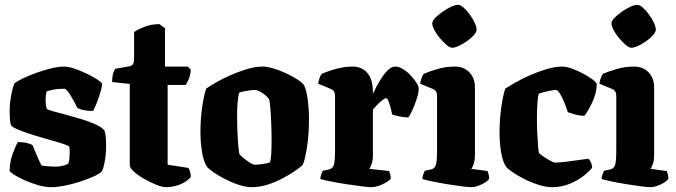

<svg xmlns="http://www.w3.org/2000/svg" viewBox="-20 -776 2804 796"><path d="M192 0Q167 0 138 -8.5Q109 -17 83 -28.5Q57 -40 39.5 -51Q22 -62 20 -68Q20 -102 31.5 -135Q43 -168 54 -187Q76 -187 92 -183Q108 -179 115 -174Q122 -158 132.5 -132.5Q143 -107 152 -90Q160 -88 180 -86.5Q200 -85 207 -85Q220 -85 234.5 -87.5Q249 -90 263 -97Q269 -115 269 -146Q269 -153 268.5 -158.5Q268 -164 267 -168Q265 -172 240.5 -180Q216 -188 181.5 -197.5Q147 -207 112.5 -218Q78 -229 53 -239.5Q28 -250 25 -259Q22 -268 21 -285Q20 -302 20 -315Q20 -346 26 -379Q32 -412 40 -431Q52 -440 76 -451.5Q100 -463 130.5 -474Q161 -485 192 -492.5Q223 -500 247 -500Q264 -500 290 -491Q316 -482 342 -469.5Q368 -457 385.5 -445Q403 -433 403 -428Q403 -416 396.5 -394Q390 -372 381.5 -350.5Q373 -329 366 -316Q342 -316 325 -320Q308 -324 301 -328Q284 -363 269.5 -385.5Q255 -408 247 -408Q221 -408 204.5 -405Q188 -402 173 -397Q171 -388 170 -379Q169 -370 169 -361Q169 -352 170 -342.5Q171 -333 174 -325Q177 -321 199 -315Q221 -309 253 -300.5Q285 -292 318 -282Q351 -272 377 -260Q403 -248 413 -235Q417 -225 418.5 -207.5Q420 -190 420 -174Q420 -141 414.5 -108.5Q409 -76 401 -64Q390 -54 365 -43Q340 -32 309 -22Q278 -12 247 -6Q216 0 192 0Z M668 0Q653 0 628 -10Q603 -20 577.5 -34.5Q552 -49 535 -64.5Q518 -80 518 -92V-428L445 -436Q445 -461 450 -474.5Q455 -488 459 -491L516 -501Q527 -503 531.5 -510.5Q536 -518 536 -541V-643Q549 -653 578 -664.5Q607 -676 641 -676L664 -659V-500H759L771 -487Q770 -467 763 -449.5Q756 -432 750 -424H675V-93L761 -80Q764 -76 767.5 -66Q771 -56 771 -42Q755 -23 727 -11.5Q699 0 668 0Z M1025 0Q999 0 969 -10Q939 -20 911 -34.5Q883 -49 863.5 -63Q844 -77 838 -85Q824 -106 817.5 -146Q811 -186 811 -229Q811 -284 818.5 -334Q826 -384 835 -409Q848 -418 874.5 -433.5Q901 -449 935 -464Q969 -479 1004 -489.5Q1039 -500 1068 -500Q1086 -500 1111 -493Q1136 -486 1162 -474Q1188 -462 1209 -449Q1230 -436 1240 -424Q1251 -401 1256 -361.5Q1261 -322 1261 -281Q1261 -226 1254 -174.5Q1247 -123 1236 -94Q1225 -82 1202 -66.5Q1179 -51 1149.5 -35.5Q1120 -20 1087.5 -10Q1055 0 1025 0ZM1036 -93Q1044 -93 1065.5 -95.5Q1087 -98 1099 -103Q1103 -112 1104.5 -137.5Q1106 -163 1106 -194Q1106 -228 1104.5 -266Q1103 -304 1100.5 -332.5Q1098 -361 1095 -365Q1092 -371 1081.5 -380Q1071 -389 1058.5 -396Q1046 -403 1035 -403Q1024 -403 1003.5 -399.5Q983 -396 972 -392Q968 -383 965.5 -356Q963 -329 963 -296Q963 -262 964.5 -226.5Q966 -191 968.5 -165.5Q971 -140 973 -136Q975 -133 987.5 -122.5Q1000 -112 1014.5 -102.5Q1029 -93 1036 -93Z M1521 0Q1510 0 1480.5 -3.5Q1451 -7 1415.5 -12.5Q1380 -18 1350 -24Q1320 -30 1308 -34Q1308 -42 1311.5 -52Q1315 -62 1318 -68L1342 -73Q1358 -76 1363.5 -90.5Q1369 -105 1369 -153V-379Q1369 -400 1352 -407L1299 -429Q1301 -443 1305.5 -454.5Q1310 -466 1314 -470Q1331 -478 1368 -489Q1405 -500 1442 -500Q1480 -500 1503 -473.5Q1526 -447 1526 -394V-387Q1530 -396 1539.5 -414.5Q1549 -433 1562 -453Q1575 -473 1589.5 -486.5Q1604 -500 1619 -500Q1634 -500 1651 -489.5Q1668 -479 1682.5 -463.5Q1697 -448 1706.5 -433Q1716 -418 1716 -409Q1716 -393 1708 -367.5Q1700 -342 1690 -320Q1680 -298 1673 -289Q1657 -289 1637.5 -293Q1618 -297 1606 -301Q1604 -311 1600 -327Q1596 -343 1591 -356Q1586 -369 1580 -369Q1575 -369 1563.5 -359.5Q1552 -350 1541 -338.5Q1530 -327 1526 -322V-133Q1526 -112 1521 -97Q1516 -82 1511 -76L1593 -67Q1595 -63 1597.5 -54Q1600 -45 1600 -35Q1594 -27 1579 -18.5Q1564 -10 1548 -5Q1532 0 1521 0Z M1934 0Q1923 0 1895 -3.5Q1867 -7 1833.5 -12.5Q1800 -18 1771.5 -24Q1743 -30 1731 -34Q1731 -42 1734.5 -52Q1738 -62 1741 -68L1765 -73Q1781 -76 1786.5 -90.5Q1792 -105 1792 -153V-379Q1792 -400 1775 -407L1722 -429Q1724 -443 1728.5 -454.5Q1733 -466 1737 -470Q1754 -478 1791 -489Q1828 -500 1865 -500Q1903 -500 1926 -476Q1949 -452 1949 -414V-133Q1949 -112 1944 -97Q1939 -82 1934 -76L2001 -67Q2003 -63 2005.5 -54Q2008 -45 2008 -35Q2001 -23 1976.5 -11.5Q1952 0 1934 0ZM1854 -578Q1845 -578 1831.5 -589.5Q1818 -601 1804 -617.5Q1790 -634 1781 -651Q1772 -668 1772 -679Q1772 -689 1784.5 -702Q1797 -715 1815 -727.5Q1833 -740 1850.5 -748Q1868 -756 1879 -756Q1889 -756 1902 -744.5Q1915 -733 1927.5 -716Q1940 -699 1948 -681.5Q1956 -664 1956 -653Q1956 -644 1945 -631Q1934 -618 1917 -606Q1900 -594 1883 -586Q1866 -578 1854 -578Z M2269 0Q2243 0 2212 -10Q2181 -20 2152.5 -34.5Q2124 -49 2104 -63Q2084 -77 2078 -85Q2064 -106 2057.5 -144.5Q2051 -183 2051 -226Q2051 -281 2058.5 -332.5Q2066 -384 2075 -409Q2089 -418 2116 -433.5Q2143 -449 2177 -464Q2211 -479 2246.5 -489.5Q2282 -500 2312 -500Q2327 -500 2348.5 -492.5Q2370 -485 2391.5 -474Q2413 -463 2430.5 -451Q2448 -439 2454 -429Q2454 -393 2437 -355.5Q2420 -318 2403 -296Q2383 -296 2364 -301.5Q2345 -307 2334 -311Q2328 -331 2319 -352.5Q2310 -374 2301 -388.5Q2292 -403 2285 -403Q2278 -403 2264 -400.5Q2250 -398 2236 -394.5Q2222 -391 2214 -388Q2210 -379 2208 -349.5Q2206 -320 2206 -287Q2206 -253 2207.5 -221Q2209 -189 2211 -167Q2213 -145 2215 -141Q2216 -139 2229.5 -129.5Q2243 -120 2258.5 -111Q2274 -102 2281 -102Q2298 -102 2327 -105.5Q2356 -109 2383 -113Q2410 -117 2419 -118Q2424 -114 2429 -104.5Q2434 -95 2435 -81Q2425 -67 2401 -48Q2377 -29 2343 -14.5Q2309 0 2269 0Z M2677 0Q2666 0 2638 -3.5Q2610 -7 2576.5 -12.5Q2543 -18 2514.5 -24Q2486 -30 2474 -34Q2474 -42 2477.5 -52Q2481 -62 2484 -68L2508 -73Q2524 -76 2529.5 -90.5Q2535 -105 2535 -153V-379Q2535 -400 2518 -407L2465 -429Q2467 -443 2471.5 -454.5Q2476 -466 2480 -470Q2497 -478 2534 -489Q2571 -500 2608 -500Q2646 -500 2669 -476Q2692 -452 2692 -414V-133Q2692 -112 2687 -97Q2682 -82 2677 -76L2744 -67Q2746 -63 2748.5 -54Q2751 -45 2751 -35Q2744 -23 2719.5 -11.5Q2695 0 2677 0ZM2597 -578Q2588 -578 2574.5 -589.5Q2561 -601 2547 -617.5Q2533 -634 2524 -651Q2515 -668 2515 -679Q2515 -689 2527.5 -702Q2540 -715 2558 -727.5Q2576 -740 2593.5 -748Q2611 -756 2622 -756Q2632 -756 2645 -744.5Q2658 -733 2670.5 -716Q2683 -699 2691 -681.5Q2699 -664 2699 -653Q2699 -644 2688 -631Q2677 -618 2660 -606Q2643 -594 2626 -586Q2609 -578 2597 -578Z"/></svg>

Font: Texturina 72pt Black
Style: Regular
Weight: 900
Designer: Guillermo Torres Carreño
Foundry: Omnibus-Type
Version: Version 1.002; ttfautohint (v1.8.3)